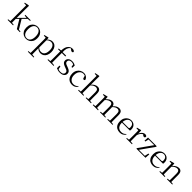

<svg xmlns="http://www.w3.org/2000/svg" viewBox="687 -3327 6101 6101"><g transform="rotate(45 3737.5 -276.5)"><path d="M41 0V-27L152 -38H177L287 -27V0ZM128 0Q129 -21 129.5 -49Q130 -77 130.5 -108.5Q131 -140 131 -170.5Q131 -201 131 -227V-743L41 -747V-774L190 -802L205 -793L202 -639V-229Q202 -203 202 -171.5Q202 -140 202.5 -108.5Q203 -77 203.5 -49Q204 -21 205 0ZM168 -175V-218H171L315 -365L461 -512H508ZM457 0 277 -299 327 -348 515 -34 594 -27V0ZM326 -483V-512H570V-483L453 -473L434 -470Z M877 14Q814 14 758 -15.5Q702 -45 667.5 -105Q633 -165 633 -255Q633 -345 668.5 -405.5Q704 -466 760 -496Q816 -526 877 -526Q940 -526 996 -496Q1052 -466 1087.5 -405.5Q1123 -345 1123 -255Q1123 -165 1087.5 -105Q1052 -45 996.5 -15.5Q941 14 877 14ZM877 -16Q955 -16 1000 -77.5Q1045 -139 1045 -254Q1045 -369 1000 -432Q955 -495 877 -495Q800 -495 755 -432Q710 -369 710 -254Q710 -139 755 -77.5Q800 -16 877 -16Z M1210 260V233L1322 223H1351L1472 233V260ZM1298 260Q1299 227 1299.5 187.5Q1300 148 1300.5 106.5Q1301 65 1301 30V-282Q1301 -334 1300.5 -376.5Q1300 -419 1298 -456L1207 -461V-486L1351 -523L1364 -515L1370 -430L1372 -425V-79L1371 -70V30Q1371 64 1371.5 105.5Q1372 147 1372.5 187Q1373 227 1374 260ZM1529 14Q1486 14 1440.5 -5Q1395 -24 1357 -76H1344L1356 -107Q1396 -63 1432.5 -46.5Q1469 -30 1512 -30Q1556 -30 1592.5 -52.5Q1629 -75 1651 -126Q1673 -177 1673 -259Q1673 -372 1629.5 -427.5Q1586 -483 1516 -483Q1477 -483 1438 -464.5Q1399 -446 1353 -393L1343 -422H1355Q1394 -478 1443 -502Q1492 -526 1541 -526Q1603 -526 1649 -493.5Q1695 -461 1722 -401.5Q1749 -342 1749 -261Q1749 -176 1721 -114Q1693 -52 1643.5 -19Q1594 14 1529 14Z M1836 0V-27L1952 -38H1982L2107 -27V0ZM1927 0Q1929 -56 1930 -113.5Q1931 -171 1931 -227V-475H1833V-505L1957 -516L1930 -502V-507Q1935 -603 1955.5 -662Q1976 -721 2016 -759Q2047 -787 2080.5 -800Q2114 -813 2149 -813Q2184 -813 2211 -800.5Q2238 -788 2246 -764Q2245 -748 2232.5 -737.5Q2220 -727 2200 -727Q2182 -727 2165 -736.5Q2148 -746 2127 -765L2100 -791V-800H2140V-792Q2111 -789 2084.5 -772Q2058 -755 2042 -728Q2026 -704 2016 -673.5Q2006 -643 2003 -599Q2000 -555 2002 -488V-227Q2002 -171 2003 -113.5Q2004 -56 2005 0ZM1967 -475V-512H2160V-475Z M2398 14Q2351 14 2313.5 4.5Q2276 -5 2235 -24L2234 -140H2275L2297 -17L2263 -19V-55Q2291 -37 2321.5 -27Q2352 -17 2397 -17Q2465 -17 2499 -44.5Q2533 -72 2533 -115Q2533 -152 2510 -175.5Q2487 -199 2425 -219L2374 -238Q2314 -260 2279 -293.5Q2244 -327 2244 -382Q2244 -443 2290.5 -484.5Q2337 -526 2425 -526Q2469 -526 2503.5 -515.5Q2538 -505 2575 -482L2571 -378H2534L2513 -490L2542 -486V-454Q2512 -475 2483.5 -484.5Q2455 -494 2424 -494Q2366 -494 2336.5 -468.5Q2307 -443 2307 -403Q2307 -365 2331.5 -342.5Q2356 -320 2410 -302L2459 -284Q2535 -257 2566.5 -222Q2598 -187 2598 -135Q2598 -95 2575.5 -60.5Q2553 -26 2509 -6Q2465 14 2398 14Z M2941 14Q2869 14 2814 -17.5Q2759 -49 2728 -108.5Q2697 -168 2697 -250Q2697 -338 2733.5 -400Q2770 -462 2828 -494Q2886 -526 2953 -526Q2996 -526 3033 -510.5Q3070 -495 3097 -466.5Q3124 -438 3135 -399Q3127 -366 3096 -366Q3077 -366 3066 -376Q3055 -386 3050 -408L3024 -495L3070 -456Q3039 -478 3011.5 -486.5Q2984 -495 2955 -495Q2903 -495 2861.5 -466Q2820 -437 2796 -384Q2772 -331 2772 -258Q2772 -151 2825.5 -91.5Q2879 -32 2963 -32Q3008 -32 3047.5 -49.5Q3087 -67 3121 -104L3137 -91Q3104 -42 3057.5 -14Q3011 14 2941 14Z M3210 0V-27L3320 -38H3345L3449 -27V0ZM3295 0Q3296 -24 3296.5 -65Q3297 -106 3297.5 -150Q3298 -194 3298 -227V-743L3208 -747V-774L3355 -802L3371 -793L3368 -639V-405L3369 -393V-227Q3369 -194 3369.5 -150Q3370 -106 3370.5 -65Q3371 -24 3372 0ZM3551 0V-27L3659 -38H3685L3789 -27V0ZM3635 0Q3636 -24 3636.5 -64.5Q3637 -105 3637.5 -149Q3638 -193 3638 -227V-339Q3638 -415 3612.5 -445Q3587 -475 3542 -475Q3507 -475 3459.5 -454Q3412 -433 3356 -370L3339 -403H3357Q3409 -468 3463.5 -497Q3518 -526 3571 -526Q3636 -526 3672 -483Q3708 -440 3708 -337V-227Q3708 -193 3708.5 -149Q3709 -105 3710 -64.5Q3711 -24 3712 0Z M3867 0V-27L3976 -38H4002L4105 -27V0ZM3952 0Q3953 -24 3953.5 -65Q3954 -106 3954.5 -150Q3955 -194 3955 -227V-286Q3955 -337 3954.5 -378Q3954 -419 3952 -456L3862 -461V-486L4006 -523L4019 -515L4025 -401V-398V-227Q4025 -194 4025.5 -150Q4026 -106 4026.5 -65Q4027 -24 4028 0ZM4194 0V-27L4302 -38H4328L4431 -27V0ZM4278 0Q4279 -24 4279.5 -64.5Q4280 -105 4280.5 -149Q4281 -193 4281 -227V-338Q4281 -413 4256.5 -444Q4232 -475 4192 -475Q4154 -475 4110 -452Q4066 -429 4012 -369L4002 -402H4012Q4061 -463 4112 -494.5Q4163 -526 4216 -526Q4280 -526 4315 -483Q4350 -440 4350 -338V-227Q4350 -193 4350.5 -149Q4351 -105 4351.5 -64.5Q4352 -24 4353 0ZM4519 0V-27L4627 -38H4653L4757 -27V0ZM4603 0Q4605 -24 4605.5 -64.5Q4606 -105 4606.5 -149Q4607 -193 4607 -227V-338Q4607 -415 4581.5 -445Q4556 -475 4512 -475Q4475 -475 4431.5 -454Q4388 -433 4336 -375L4325 -408H4334Q4383 -469 4433.5 -497.5Q4484 -526 4537 -526Q4604 -526 4640 -483.5Q4676 -441 4676 -340V-227Q4676 -193 4676.5 -149Q4677 -105 4677.5 -64.5Q4678 -24 4679 0Z M5091 14Q5019 14 4962 -15.5Q4905 -45 4873 -105Q4841 -165 4841 -254Q4841 -337 4874.5 -398Q4908 -459 4963 -492.5Q5018 -526 5083 -526Q5146 -526 5191.5 -499Q5237 -472 5261 -426Q5285 -380 5285 -321Q5285 -285 5279 -261H4875V-292H5174Q5199 -292 5207.5 -305Q5216 -318 5216 -346Q5216 -410 5181 -452.5Q5146 -495 5081 -495Q5035 -495 4997.5 -467Q4960 -439 4938 -387.5Q4916 -336 4916 -266Q4916 -185 4940.5 -133Q4965 -81 5008.5 -56.5Q5052 -32 5109 -32Q5162 -32 5202 -50.5Q5242 -69 5273 -105L5288 -91Q5255 -42 5206.5 -14Q5158 14 5091 14Z M5375 0V-27L5485 -39H5517L5630 -27V0ZM5460 0Q5461 -24 5461.5 -65Q5462 -106 5462.5 -150Q5463 -194 5463 -227V-285Q5463 -337 5462.5 -378Q5462 -419 5460 -456L5370 -461V-486L5514 -523L5527 -515L5533 -375V-374V-227Q5533 -194 5533.5 -150Q5534 -106 5534.5 -65Q5535 -24 5536 0ZM5533 -318 5513 -369H5529Q5545 -416 5572 -451.5Q5599 -487 5632.5 -506.5Q5666 -526 5701 -526Q5729 -526 5750.5 -515.5Q5772 -505 5779 -486Q5778 -461 5766.5 -447Q5755 -433 5730 -433Q5713 -433 5698.5 -441.5Q5684 -450 5667 -468L5644 -488H5692Q5637 -475 5598.5 -434.5Q5560 -394 5533 -318Z M5829 0V-27L6165 -500V-473L6157 -481H6023H5872L5901 -500L5868 -361L5832 -364L5840 -512H6230V-484L5896 -11L5902 -51L5903 -30H6043H6200L6175 -13L6209 -162H6247L6237 0Z M6579 14Q6507 14 6450 -15.5Q6393 -45 6361 -105Q6329 -165 6329 -254Q6329 -337 6362.5 -398Q6396 -459 6451 -492.5Q6506 -526 6571 -526Q6634 -526 6679.5 -499Q6725 -472 6749 -426Q6773 -380 6773 -321Q6773 -285 6767 -261H6363V-292H6662Q6687 -292 6695.5 -305Q6704 -318 6704 -346Q6704 -410 6669 -452.5Q6634 -495 6569 -495Q6523 -495 6485.5 -467Q6448 -439 6426 -387.5Q6404 -336 6404 -266Q6404 -185 6428.5 -133Q6453 -81 6496.5 -56.5Q6540 -32 6597 -32Q6650 -32 6690 -50.5Q6730 -69 6761 -105L6776 -91Q6743 -42 6694.5 -14Q6646 14 6579 14Z M6863 0V-27L6972 -38H6998L7101 -27V0ZM6948 0Q6949 -24 6949.5 -65Q6950 -106 6950.5 -150Q6951 -194 6951 -227V-285Q6951 -337 6950.5 -378Q6950 -419 6948 -456L6858 -461V-486L7002 -523L7015 -515L7021 -398V-396V-227Q7021 -194 7021.5 -150Q7022 -106 7022.5 -65Q7023 -24 7024 0ZM7202 0V-27L7310 -38H7337L7440 -27V0ZM7287 0Q7288 -24 7288.5 -64.5Q7289 -105 7289.5 -149Q7290 -193 7290 -227V-339Q7290 -415 7264.5 -445Q7239 -475 7194 -475Q7160 -475 7112 -453.5Q7064 -432 7008 -370L6998 -402H7007Q7062 -467 7116 -496.5Q7170 -526 7223 -526Q7287 -526 7323 -483Q7359 -440 7359 -338V-227Q7359 -193 7359.5 -149Q7360 -105 7360.5 -64.5Q7361 -24 7362 0Z"/></g></svg>

Font: Noto Serif TC ExtraLight Light
Style: Regular
Weight: 300
Version: Version 2.003-H1;hotconv 1.1.1;makeotfexe 2.6.0